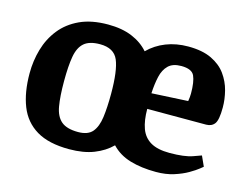

<svg xmlns="http://www.w3.org/2000/svg" viewBox="-78 -635 991 772"><g transform="rotate(15 417.5 -248.5)"><path d="M804 -58Q804 -58 791 -47.5Q778 -37 754 -23Q730 -9 697 1.5Q664 12 623 12Q562 12 515 -2Q468 -16 437 -49Q408 -20 365 -3Q322 14 262 14Q177 14 126 -16.5Q75 -47 52.5 -104Q30 -161 30 -240Q30 -292 44 -340.5Q58 -389 88.5 -427.5Q119 -466 167.5 -488.5Q216 -511 285 -511Q343 -511 385 -493.5Q427 -476 454 -445Q485 -476 527 -492.5Q569 -509 619 -509Q678 -509 716.5 -490.5Q755 -472 776.5 -442Q798 -412 807 -377Q816 -342 816 -308Q816 -256 804 -240Q792 -224 769 -224H524Q524 -176 536 -143Q548 -110 577 -93Q606 -76 656 -76Q718 -76 751.5 -88Q785 -100 785 -100ZM279 -62Q320 -62 338.5 -84Q357 -106 362.5 -147Q368 -188 368 -245Q368 -341 350 -383.5Q332 -426 274 -426Q230 -426 208 -407Q186 -388 179 -348Q172 -308 172 -245Q172 -182 179 -141.5Q186 -101 209 -81.5Q232 -62 279 -62ZM675 -297Q678 -315 678 -329Q678 -378 667 -402Q656 -426 612 -426Q577 -426 558.5 -408Q540 -390 533 -359Q526 -328 524 -289Z"/></g></svg>

Font: Faustina VF Beta
Style: Regular
Weight: 400
Designer: Alfonso Garcia
Foundry: Omnibus-Type
Version: Version 1.006